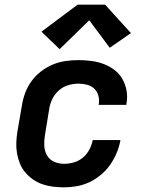

<svg xmlns="http://www.w3.org/2000/svg" viewBox="-20 -796 640 824"><path d="M255 8Q231 8 207 5Q183 2 161.5 -5.5Q140 -13 121.5 -26Q103 -39 88.5 -56Q74 -73 65.5 -94Q57 -115 53 -138Q49 -161 50 -185Q51 -209 55 -233L74 -343Q78 -370 88 -397Q98 -424 115 -447.5Q132 -471 156 -489.5Q180 -508 206.5 -519Q233 -530 261 -534Q289 -538 316 -538Q344 -538 371.5 -534.5Q399 -531 424.5 -521.5Q450 -512 471 -496Q492 -480 505 -457.5Q518 -435 523 -407.5Q528 -380 523 -353Q523 -351 522.5 -349.5Q522 -348 522 -346H403Q403 -347 403.5 -347.5Q404 -348 404 -349Q407 -368 402 -386Q397 -404 384 -416Q371 -428 353 -432.5Q335 -437 316 -437Q294 -437 271.5 -430Q249 -423 231.5 -407Q214 -391 204 -370Q194 -349 191 -327L173 -217Q169 -194 170 -171Q171 -148 181.5 -129.5Q192 -111 212 -102Q232 -93 255 -93Q276 -93 297 -99Q318 -105 335.5 -119.5Q353 -134 363.5 -154Q374 -174 378 -195H497Q492 -167 481 -140.5Q470 -114 453.5 -90Q437 -66 414 -46.5Q391 -27 364.5 -14.5Q338 -2 310 3Q282 8 255 8ZM236 -585 158 -660 313 -776H431L542 -654L451 -591L363 -709Z"/></svg>

Font: Iosevka Curly Extended Oblique
Style: Bold
Weight: 700
Width: 7
Italic angle: -9°
Monospace: yes
Designer: Belleve Invis
Foundry: Belleve Invis
Version: Version 11.1.0; ttfautohint (v1.8.3)